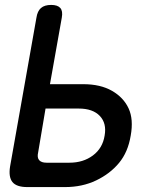

<svg xmlns="http://www.w3.org/2000/svg" viewBox="-20 -760 640 780"><path d="M128 -688Q132 -715 146.5 -727.5Q161 -740 188 -740Q214 -740 225 -727.5Q236 -715 231 -688L183 -418H318Q388 -418 435 -391Q482 -364 502.5 -319.5Q523 -275 511 -209Q500 -142 463.5 -98Q427 -54 370.5 -27Q314 0 244 0H91Q47 0 30.5 -20.5Q14 -41 21 -84ZM135 -141Q130 -120 139 -109.5Q148 -99 169 -99H262Q318 -99 357.5 -128.5Q397 -158 405 -209Q414 -259 385.5 -289Q357 -319 300 -319H165Z"/></svg>

Font: Maple Mono Medium
Style: Italic
Weight: 500
Italic angle: -10°
Monospace: yes
Designer: subframe7536
Version: Version 7.000